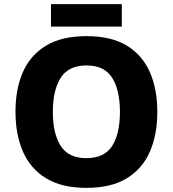

<svg xmlns="http://www.w3.org/2000/svg" viewBox="-20 -900 837 930"><path d="M742 -358Q742 -247 705.5 -164.5Q669 -82 593.5 -36Q518 10 398 10Q280 10 204 -36Q128 -82 91.5 -165Q55 -248 55 -359Q55 -470 91.5 -552Q128 -634 204 -679.5Q280 -725 399 -725Q518 -725 593.5 -679.5Q669 -634 705.5 -551.5Q742 -469 742 -358ZM236 -358Q236 -253 274 -193.5Q312 -134 398 -134Q486 -134 523.5 -193.5Q561 -253 561 -358Q561 -463 523.5 -523Q486 -583 399 -583Q312 -583 274 -523Q236 -463 236 -358ZM570 -880V-771H227V-880Z"/></svg>

Font: Noto Kufi Arabic ExtraBold
Style: Regular
Weight: 800
Designer: Monotype Design Team, David Williams, Khaled Hosny
Foundry: Google LLC
Version: Version 2.109; ttfautohint (v1.8.4.7-5d5b)